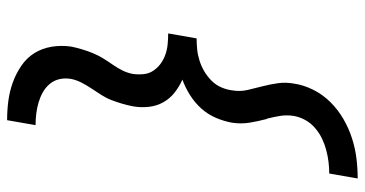

<svg xmlns="http://www.w3.org/2000/svg" viewBox="-263 -610 1026 540"><g transform="rotate(-90 250.0 -340.0)"><path d="M18 153 32 73Q48 73 64.5 71Q81 69 98 64.5Q115 60 130.5 52.5Q146 45 160 33Q174 21 182.5 5.5Q191 -10 194 -27Q197 -47 194 -65.5Q191 -84 186 -103H185V-104Q179 -127 175 -151Q171 -175 175 -201Q179 -223 188.5 -245.5Q198 -268 214.5 -286.5Q231 -305 252.5 -318.5Q274 -332 296 -340Q276 -349 259.5 -362Q243 -375 232.5 -393.5Q222 -412 219.5 -434.5Q217 -457 221 -479Q224 -495 228.5 -510Q233 -525 238.5 -539.5Q244 -554 253 -568Q262 -582 271 -595.5Q280 -609 287.5 -623.5Q295 -638 298 -653Q301 -670 297.5 -685.5Q294 -701 284 -713Q274 -725 260.5 -732.5Q247 -740 232 -744.5Q217 -749 200.5 -751Q184 -753 168 -753L182 -833Q210 -833 236.5 -829.5Q263 -826 288 -817Q313 -808 335 -793Q357 -778 370.5 -756.5Q384 -735 388.5 -708Q393 -681 389 -653Q386 -638 381.5 -623Q377 -608 371 -593Q365 -578 356.5 -564Q348 -550 338.5 -536.5Q329 -523 322 -509Q315 -495 312 -479Q310 -464 311.5 -449Q313 -434 321 -422Q329 -410 340.5 -401.5Q352 -393 366 -388Q380 -383 395.5 -381.5Q411 -380 426 -380L412 -300Q397 -300 381.5 -298.5Q366 -297 350 -292Q334 -287 319.5 -278.5Q305 -270 293 -258Q281 -246 274.5 -231Q268 -216 266 -201Q262 -178 267 -156.5Q272 -135 277.5 -114Q283 -93 286 -71Q289 -49 285 -27Q281 1 267.5 28Q254 55 232.5 76.5Q211 98 185 113Q159 128 131 137Q103 146 74.5 149.5Q46 153 18 153Z"/></g></svg>

Font: Iosevka Curly Medium
Style: Italic
Weight: 500
Italic angle: -9°
Monospace: yes
Designer: Belleve Invis
Foundry: Belleve Invis
Version: Version 22.1.2; ttfautohint (v1.8.4)